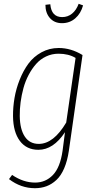

<svg xmlns="http://www.w3.org/2000/svg" viewBox="-20 -781 503 1001"><path d="M303.2 -660.2Q263.7 -660.2 240.2 -686.8Q216.8 -713.4 216.8 -755.9L242.2 -758.8Q248 -691.9 304.2 -691.9Q333.5 -691.9 355.7 -710Q377.9 -728 390.1 -761.2L413.1 -752.9Q401.4 -710.4 372.3 -685.3Q343.3 -660.2 303.2 -660.2ZM286.1 -530.8Q350.1 -530.8 410.2 -494.1L338.9 5.9Q331.1 58.1 314.5 96.7Q297.9 135.3 273.9 157.5Q250 179.7 222.4 189.9Q194.8 200.2 162.1 200.2Q88.9 200.2 26.9 152.8L43 130.9Q101.6 170.9 163.1 170.9Q217.8 170.9 255.9 131.3Q293.9 91.8 306.2 4.9L318.8 -91.8Q258.3 0 180.2 0Q118.2 0 83.5 -46.4Q48.8 -92.8 47.9 -174.8Q47.4 -222.2 55.7 -270.5Q64 -318.8 82.8 -366Q101.6 -413.1 128.4 -449.5Q155.3 -485.8 196.3 -508.3Q237.3 -530.8 286.1 -530.8ZM285.2 -501Q250.5 -501 220.2 -486.6Q189.9 -472.2 168.2 -447.5Q146.5 -422.9 129.4 -390.6Q112.3 -358.4 102.3 -321.8Q92.3 -285.2 87.4 -248.3Q82.5 -211.4 83 -175.8Q84 -106.9 109.4 -68.8Q134.8 -30.8 182.1 -30.8Q259.3 -30.8 325.2 -142.1L374 -479Q337.4 -501 285.2 -501Z"/></svg>

Font: Fira Sans Compressed UltraLight
Style: Italic
Weight: 200
Width: 3
Italic angle: -8°
Designer: Carrois Corporate & Edenspiekermann AG
Foundry: Carrois Corporate GbR & Edenspiekermann AG
Version: Version 4.203;PS 004.203;hotconv 1.0.88;makeotf.lib2.5.64775